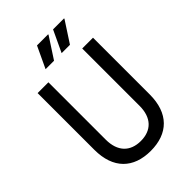

<svg xmlns="http://www.w3.org/2000/svg" viewBox="-258 -990 1108 1108"><g transform="rotate(-45 296.0 -435.5)"><path d="M353 -880 352 -883H262L200 -751H269ZM483 -880 482 -883H393L331 -751H399ZM522 -223V-686H434V-218C434 -121 382 -69 296 -69C210 -69 158 -121 158 -218V-686H70V-223C70 -69 155 12 296 12C437 12 522 -69 522 -223Z"/></g></svg>

Font: Archivo Narrow
Style: Regular
Weight: 400
Designer: Hector Gatti
Foundry: Omnibus-Type
Version: Version 1.003;PS 001.003;hotconv 1.0.70;makeotf.lib2.5.58329